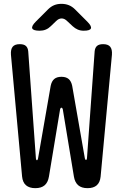

<svg xmlns="http://www.w3.org/2000/svg" viewBox="-20 -970 640 1000"><path d="M95 -51 37 -685Q35 -713 46 -726.5Q57 -740 83 -740Q104 -740 114.5 -731Q125 -722 127 -703L167 -145Q168 -136 172 -135.5Q176 -135 178 -144L244 -523Q249 -547 262.5 -558.5Q276 -570 300 -570Q324 -570 337.5 -558.5Q351 -547 356 -523L422 -145Q424 -137 428 -137Q432 -137 433 -146L473 -703Q475 -722 485.5 -731Q496 -740 517 -740Q543 -740 554 -726.5Q565 -713 563 -685L504 -50Q501 -20 484 -5Q467 10 436 10Q405 10 387.5 -5Q370 -20 365 -50L307 -401Q305 -409 300 -409Q295 -409 293 -401L235 -51Q230 -20 212.5 -5Q195 10 164 10Q133 10 115.5 -5Q98 -20 95 -51ZM187 -810Q153 -810 148 -822Q143 -834 167 -858L230 -921Q245 -936 262 -943Q279 -950 300 -950Q321 -950 338.5 -943Q356 -936 371 -921L435 -857Q458 -834 453.5 -822Q449 -810 416 -810Q399 -810 385 -816Q371 -822 359 -833L330 -860Q316 -874 301 -874Q286 -874 272 -860L245 -834Q233 -822 218.5 -816Q204 -810 187 -810Z"/></svg>

Font: Maple Mono Normal
Style: Regular
Weight: 400
Monospace: yes
Designer: subframe7536
Version: Version 7.000